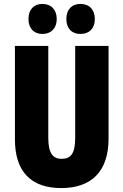

<svg xmlns="http://www.w3.org/2000/svg" viewBox="-20 -948 628 978"><path d="M125 -851C125 -803 153 -775 196 -775C241 -775 269 -805 269 -851C269 -898 241 -928 196 -928C153 -928 125 -900 125 -851ZM318 -851C318 -804 345 -775 390 -775C436 -775 463 -805 463 -851C463 -898 436 -928 390 -928C346 -928 318 -900 318 -851ZM533 -242V-714H363V-247C363 -167 342 -139 294 -139C249 -139 226 -168 226 -246V-714H56V-238C56 -72 140 10 292 10C448 10 533 -77 533 -242Z"/></svg>

Font: Noto Sans Arabic UI XCn Bk
Style: Regular
Weight: 900
Width: 2
Designer: Monotype Design Team, Nadine Chahine and Nizar Qandah
Foundry: Monotype Imaging Inc.
Version: Version 2.010